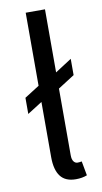

<svg xmlns="http://www.w3.org/2000/svg" viewBox="-84 -752 429 805"><g transform="rotate(-10 130.5 -350.0)"><path d="M168 -90.8Q168 -72.8 174.6 -64Q181.2 -55.2 190.9 -55.2Q199.2 -55.2 209 -57.1L220.2 3.9Q199.7 12.2 172.4 12.2Q127.9 12.2 106.9 -15.4Q85.9 -43 85.9 -97.2V-332L22.9 -292V-360.8L85.9 -400.9V-711.9H168V-443.4L238.3 -488.8V-419.4L168 -374.5Z"/></g></svg>

Font: Varta
Style: Regular
Weight: 400
Designer: Joana Correia, Viktoriya Grabowska, Eben Sorkin
Foundry: Sorkin Type
Version: Version 1.002; ttfautohint (v1.3) -l 8 -r 24 -G 200 -x 12 -H